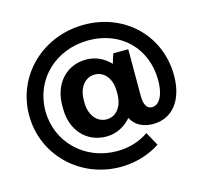

<svg xmlns="http://www.w3.org/2000/svg" viewBox="-125 -852 1254 1184"><g transform="rotate(-15 502.5 -260.0)"><path d="M503 193C595 193 684 167 757 119L709 32C652 72 583 93 507 93C301 93 143 -61 143 -261C143 -462 302 -613 512 -613C718 -613 864 -469 864 -263C864 -173 833 -113 785 -113C751 -113 735 -144 735 -197V-496H640C632 -477 626 -454 620 -434C579 -477 526 -502 469 -502H465C341 -502 252 -405 252 -268V-244C252 -108 341 -11 465 -11H469C529 -11 585 -39 626 -87C650 -39 699 -11 765 -11C888 -11 966 -110 966 -267C966 -522 770 -713 510 -713C245 -713 39 -514 39 -260C39 -7 244 193 503 193ZM495 -113C434 -113 389 -169 389 -246V-266C389 -344 433 -399 493 -399H495C556 -399 599 -344 599 -266V-246C599 -168 557 -113 496 -113Z"/></g></svg>

Font: Fixel Display Bold
Style: Bold
Weight: 700
Designer: AlfaBravo + MacPaw
Foundry: Kyrylo Tkachov, Marchela Mozhyna, Serhii Makarenko, Maria Weinstein, Zakhar Kryvoshyya
Version: Version 1.211